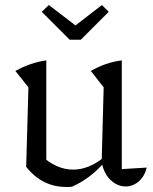

<svg xmlns="http://www.w3.org/2000/svg" viewBox="-20 -735 608 763"><path d="M464 -63 563 -69Q557 -44 544 -27.5Q531 -11 514.5 -2.5Q498 6 480 6Q458 6 438 -5.5Q418 -17 403.5 -39Q389 -61 384 -93L392 -388L341 -453Q400 -487 464 -495ZM266 7Q260 8 254.5 8Q249 8 243 8Q196 8 156.5 -11.5Q117 -31 84 -72L152 -110Q208 -61 271 -61Q331 -61 391 -108L393 -88Q365 -56 333.5 -32.5Q302 -9 266 7ZM84 -72 93 -388 41 -453Q103 -487 164 -495V-86ZM257 -577 146 -688 174 -715 280 -634 385 -715 412 -688 301 -577Z"/></svg>

Font: Piazzolla 24pt
Style: Regular
Weight: 400
Designer: Juan Pablo del Peral
Foundry: Huerta Tipografica
Version: Version 2.005